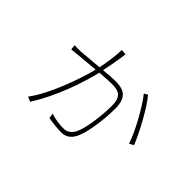

<svg xmlns="http://www.w3.org/2000/svg" viewBox="-110 -892 1220 1220"><g transform="rotate(45 500.0 -282.5)"><path d="M728 -522 704 -508C759 -441 839 -293 863 -216L892 -232C864 -306 782 -460 728 -522ZM176 -414 180 -380C195 -382 215 -384 235 -386L380 -399L379 -393C353 -293 284 -89 198 26L230 40C324 -107 381 -283 408 -392L410 -402C454 -405 495 -408 518 -408C581 -408 616 -391 616 -310C616 -214 598 -87 571 -35C549 3 523 10 496 10C468 10 423 5 385 -8L390 26C424 32 471 38 505 38C540 38 573 26 597 -23C625 -80 644 -210 644 -314C644 -420 588 -437 519 -437C500 -437 461 -434 416 -430C428 -486 440 -553 442 -574C443 -583 444 -588 446 -602L410 -605C408 -543 398 -480 387 -427C327 -422 265 -416 235 -414C214 -413 195 -413 176 -414Z"/></g></svg>

Font: Harano Aji Gothic CN ExtraLight
Style: Regular
Weight: 250
Foundry: Masamichi Hosoda
Version: HaranoAjiGothicCN-ExtraLight version 20230610;ttx 4.39.4